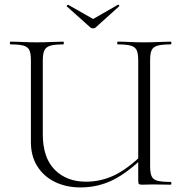

<svg xmlns="http://www.w3.org/2000/svg" viewBox="-20 -807 804 839"><path d="M584 -542Q584 -571 578 -586Q572 -601 553 -607Q534 -613 495 -613Q492 -613 492 -619Q492 -625 495 -625Q518 -625 547.5 -623.5Q577 -622 611 -622Q643 -622 673 -623.5Q703 -625 726 -625Q729 -625 729 -619Q729 -613 726 -613Q688 -613 668.5 -607.5Q649 -602 642.5 -587.5Q636 -573 636 -544V-81Q636 -52 642.5 -37Q649 -22 668.5 -17Q688 -12 726 -12Q729 -12 729 -6Q729 0 726 0Q707 0 688.5 -0.5Q670 -1 649 -1Q635 -1 625 -0.5Q615 0 602 0Q590 0 587 -3Q584 -6 584 -19ZM618 -131Q542 -55 475.5 -21.5Q409 12 332 12Q269 12 220 -12Q171 -36 143 -80.5Q115 -125 115 -186V-544Q115 -573 108.5 -587.5Q102 -602 83 -607.5Q64 -613 26 -613Q23 -613 23 -619Q23 -625 26 -625Q49 -625 78.5 -623.5Q108 -622 140 -622Q175 -622 204.5 -623.5Q234 -625 256 -625Q259 -625 259 -619Q259 -613 256 -613Q218 -613 199 -607Q180 -601 173.5 -586Q167 -571 167 -542V-221Q167 -118 219 -65.5Q271 -13 356 -13Q419 -13 477.5 -40Q536 -67 609 -138ZM375 -687 272 -779Q270 -781 273.5 -784Q277 -787 278 -786L387 -724L495 -786Q497 -788 500 -784.5Q503 -781 500 -779L398 -687Q394 -683 387 -683Q380 -683 375 -687Z"/></svg>

Font: Cormorant Infant Light
Style: Regular
Weight: 300
Designer: Christian Thalmann (Catharsis Fonts)
Foundry: Catharsis Fonts
Version: Version 4.001